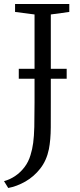

<svg xmlns="http://www.w3.org/2000/svg" viewBox="-38 -763 399 956"><path d="M-18 139Q11.5 131 37.8 113.2Q64 95.5 84 69.2Q104 43 114 9Q123 -19.5 127.2 -51.5Q131.5 -83.5 132.8 -131Q134 -178.5 134 -253V-691L37 -703.5V-743H307V-703.5L215 -691V-269.5Q215 -191 214.8 -129Q214.5 -67 205.5 -20.5Q194 36 162.5 76.2Q131 116.5 88.5 140.8Q46 165 3 173ZM294 -420.5V-371H55.5V-420.5Z"/></svg>

Font: Merriweather 36pt Light
Style: Regular
Weight: 300
Designer: Eben Sorkin
Foundry: Eben Sorkin
Version: Version 2.100